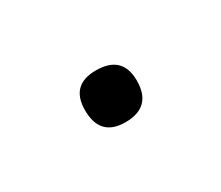

<svg xmlns="http://www.w3.org/2000/svg" viewBox="-32 -93 174 151"><g transform="rotate(-30 55.5 -17.5)"><path d="M32 -18Q32 -41 55 -41Q79 -41 79 -18Q79 6 55 6Q32 6 32 -18Z"/></g></svg>

Font: Moniqa Thin Paragraph
Style: Regular
Weight: 100
Designer: Rajesh Rajput
Foundry: Rajesh Rajput
Version: Version 1.000